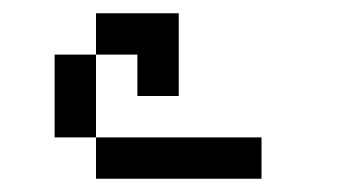

<svg xmlns="http://www.w3.org/2000/svg" viewBox="-20 -895 540 290"><path d="M375 -625V-687.5H125V-625ZM125 -687.5Q125 -687.5 125 -812.5H62.5Q62.5 -812.5 62.5 -687.5ZM187.5 -812.5V-750H250Q250 -750 250 -875H125V-812.5Z"/></svg>

Font: UnifontExMono
Style: Regular
Weight: 500
Version: Version 15.0.06